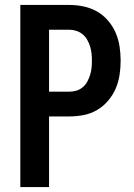

<svg xmlns="http://www.w3.org/2000/svg" viewBox="-20 -755 540 775"><path d="M62 0H178V-285H260Q289 -285 317.5 -290.5Q346 -296 371 -310.5Q396 -325 415.5 -347.5Q435 -370 446.5 -396.5Q458 -423 462.5 -452Q467 -481 467 -510Q467 -539 462.5 -568Q458 -597 446.5 -623.5Q435 -650 415.5 -672.5Q396 -695 371 -709Q346 -723 317.5 -729Q289 -735 260 -735H62ZM260 -385H178V-635H260Q274 -635 288 -630.5Q302 -626 313.5 -616.5Q325 -607 332 -594.5Q339 -582 343.5 -568Q348 -554 349.5 -539Q351 -524 351 -510Q351 -495 349.5 -480.5Q348 -466 343.5 -452Q339 -438 332 -425Q325 -412 313.5 -402.5Q302 -393 288 -389Q274 -385 260 -385Z"/></svg>

Font: Iosevka SS09
Style: Bold
Weight: 700
Monospace: yes
Designer: Belleve Invis
Foundry: Belleve Invis
Version: Version 5.2.1; ttfautohint (v1.8.3)